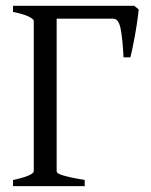

<svg xmlns="http://www.w3.org/2000/svg" viewBox="-20 -635 515 655"><path d="M24.4 0V-21Q57.6 -27.8 76.4 -35.9Q95.2 -43.9 95.2 -50.8V-564Q95.2 -569.8 77.4 -578.6Q59.6 -587.4 24.4 -594.2V-615.2H438L453.1 -603Q452.6 -594.7 450.9 -582Q449.2 -569.3 447 -554.2Q444.8 -539.1 441.9 -522.7Q439 -506.3 436 -491Q433.1 -475.6 430.2 -462.2Q427.2 -448.7 424.8 -439.5H401.4Q398.4 -502 391.6 -536.6Q384.8 -571.3 366.2 -571.3H173.3V-50.8Q173.3 -47.4 177.2 -44.2Q181.2 -41 191.9 -37.6Q202.6 -34.2 221.2 -30Q239.7 -25.9 269 -21V0Z"/></svg>

Font: Gentium Plus CyrE
Style: Regular
Weight: 400
Designer: J. Victor Gaultney, Annie Olsen, Iska Routamaa, Becca Hirsbrunner
Foundry: SIL International
Version: Version 5.000